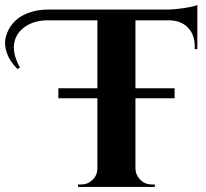

<svg xmlns="http://www.w3.org/2000/svg" viewBox="-95 -739 813 759"><path d="M94.7 -701.2H566.4Q597.2 -701.7 633.8 -707.3Q670.4 -712.9 685.1 -719.2V-544.9H674.8V-556.6Q674.8 -602.5 647.7 -630.1Q620.6 -657.7 574.7 -658.7H440.4V-390.1H595.2V-350.6H440.4V-72.3Q441.4 -46.4 460 -28.1Q478.5 -9.8 504.4 -9.8H517.1V0H213.4V-9.8H226.1Q252 -9.8 270.5 -27.6Q289.1 -45.4 290 -71.3V-350.6H135.7V-390.1H290V-658.7H94.7Q40.5 -658.7 3.9 -633.3Q-32.7 -607.9 -39.1 -566.2Q-45.4 -524.4 -16.1 -471.7L-25.9 -466.3Q-56.2 -495.6 -67.9 -529.3Q-79.6 -563 -72 -592.8Q-64.5 -622.6 -43.5 -647.5Q-22.5 -672.4 13.9 -686.8Q50.3 -701.2 94.7 -701.2Z"/></svg>

Font: Cinzel Decorative Bold
Style: Regular
Weight: 700
Designer: Natanael Gama
Version: Version 1.001;PS 001.001;hotconv 1.0.56;makeotf.lib2.0.21325